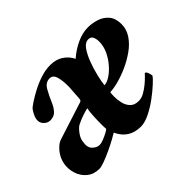

<svg xmlns="http://www.w3.org/2000/svg" viewBox="-99 -610 791 791"><g transform="rotate(-45 296.0 -215.0)"><path d="M253 -438Q285 -438 308.5 -423Q332 -408 345 -382Q375 -408 408 -423Q441 -438 472 -438Q497 -438 522 -430Q547 -422 563.5 -402.5Q580 -383 580 -349Q580 -319 562.5 -293Q545 -267 516.5 -247Q488 -227 456.5 -213Q425 -199 396 -191.5Q367 -184 349 -184Q348 -182 347.5 -172.5Q347 -163 347 -159Q347 -141 351.5 -121.5Q356 -102 369 -88.5Q382 -75 406 -75Q423 -75 439.5 -84.5Q456 -94 470.5 -106Q485 -118 494.5 -128Q504 -138 505 -139Q512 -139 516 -126.5Q520 -114 520 -109Q515 -101 495 -82.5Q475 -64 447.5 -43.5Q420 -23 390.5 -8.5Q361 6 338 6Q269 6 241 -56Q235 -52 216 -41.5Q197 -31 172.5 -19.5Q148 -8 126.5 0Q105 8 94 8Q62 8 40.5 -9.5Q19 -27 10 -54.5Q1 -82 6 -111Q12 -140 30 -161.5Q48 -183 65 -189Q91 -198 138 -212.5Q185 -227 233 -243Q239 -245 240 -257L243 -304Q244 -310 244 -316Q244 -322 244 -328Q244 -357 237.5 -379Q231 -401 212 -401Q188 -401 174 -376.5Q160 -352 146 -319Q139 -303 126.5 -289.5Q114 -276 92 -276Q76 -276 63.5 -289.5Q51 -303 55 -323Q59 -341 75 -363Q80 -368 98 -380Q116 -392 141.5 -405.5Q167 -419 196 -428.5Q225 -438 253 -438ZM230 -89Q229 -96 229 -119.5Q229 -143 230.5 -168Q232 -193 235 -204Q225 -202 209.5 -197Q194 -192 181 -186.5Q168 -181 163 -178Q152 -171 139.5 -154Q127 -137 125 -121Q119 -90 133.5 -75.5Q148 -61 164 -61Q174 -61 188 -66.5Q202 -72 214 -78.5Q226 -85 230 -89ZM438 -402Q420 -402 405.5 -381.5Q391 -361 379.5 -330.5Q368 -300 361 -270Q354 -240 352 -221Q366 -221 385 -233Q404 -245 422 -265.5Q440 -286 452 -311.5Q464 -337 464 -364Q464 -378 459 -390Q454 -402 438 -402Z"/></g></svg>

Font: Amiri
Style: Bold Italic
Weight: 700
Italic angle: 10°
Designer: Khaled Hosny
Version: Version 0.113